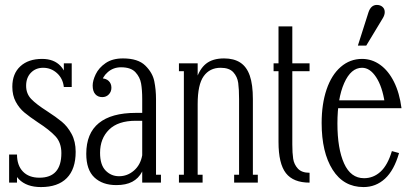

<svg xmlns="http://www.w3.org/2000/svg" viewBox="-20 -741 1667 779"><path d="M49 -114Q49 -70 73 -45Q97 -20 140 -20Q229 -20 229 -120Q229 -162 205 -188Q181 -214 133 -245Q100 -267 79 -284.5Q58 -302 44 -328Q30 -354 30 -389Q30 -442 62.5 -472Q95 -502 151 -502Q199 -502 226 -473Q253 -444 257 -388H239Q235 -423 211 -444.5Q187 -466 155 -466Q125 -466 105.5 -446Q86 -426 86 -393Q86 -361 106.5 -339.5Q127 -318 171 -290Q208 -266 231 -247Q254 -228 270.5 -197.5Q287 -167 287 -125Q287 -55 251 -18.5Q215 18 146 18Q88 18 56.5 -14Q25 -46 25 -114ZM271 -484V-388H239V-484ZM49 -114V0H17V-114Z M392 -423Q410 -423 421 -412.5Q432 -402 432 -385Q432 -369 421.5 -358Q411 -347 395 -347Q377 -347 366.5 -359Q356 -371 356 -394Q356 -414 368.5 -440Q381 -466 408.5 -485Q436 -504 479 -504Q540 -504 569.5 -475Q599 -446 606 -411.5Q613 -377 613 -339V-32H633V0H557V-339Q557 -376 552.5 -402Q548 -428 529.5 -448Q511 -468 471 -468Q440 -468 417.5 -448.5Q395 -429 393 -406ZM452 10Q396 10 363 -21Q330 -52 330 -117Q330 -200 381 -241.5Q432 -283 531 -283H567V-251H531Q459 -251 422.5 -215Q386 -179 386 -121Q386 -72 408.5 -49Q431 -26 463 -26Q497 -26 523.5 -49Q550 -72 557 -111H575Q570 -70 556 -43.5Q542 -17 516.5 -3.5Q491 10 452 10Z M706 0V-32H726V-452H706V-484H782V-415H775Q789 -461 816 -482.5Q843 -504 889 -504Q929 -504 955 -487Q981 -470 993.5 -434Q1006 -398 1006 -339V-32H1026V0H930V-32H950V-339Q950 -379 946.5 -404.5Q943 -430 926.5 -448Q910 -466 875 -466Q831 -466 806.5 -432Q782 -398 782 -319V-32H802V0Z M1166 -155Q1166 -120 1169.5 -97Q1173 -74 1188.5 -57Q1204 -40 1236 -40V0Q1170 0 1140 -38.5Q1110 -77 1110 -165V-634H1166ZM1236 -452H1090V-484H1236Z M1455 18Q1374 18 1329.5 -52.5Q1285 -123 1285 -242Q1285 -319 1305 -378Q1325 -437 1362.5 -469.5Q1400 -502 1449 -502Q1489 -502 1522.5 -478Q1556 -454 1578.5 -409Q1601 -364 1609 -302H1323V-334H1549L1541 -324Q1531 -390 1506 -428Q1481 -466 1449 -466Q1404 -466 1376.5 -404Q1349 -342 1349 -240Q1349 -138 1376 -78Q1403 -18 1457 -18Q1495 -18 1524 -44.5Q1553 -71 1570 -128L1599 -120Q1579 -50 1542 -16Q1505 18 1455 18ZM1475 -691Q1480 -706 1488.5 -713.5Q1497 -721 1509 -721Q1523 -721 1532 -713Q1541 -705 1541 -692Q1541 -680 1533 -667L1466 -556H1432Z"/></svg>

Font: Margherita Variable
Style: Regular
Weight: 400
Designer: James Puckett
Foundry: Dunwich Type Founders
Version: Version 1.008